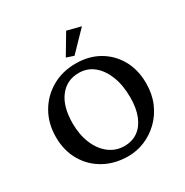

<svg xmlns="http://www.w3.org/2000/svg" viewBox="-176 -910 1027 1063"><g transform="rotate(-30 338.0 -379.0)"><path d="M343.8 8.8Q256.8 8.8 189.9 -28.3Q123 -65.4 85 -131.3Q46.9 -197.3 46.9 -283.2Q46.9 -369.1 85.4 -436.5Q124 -503.9 191.4 -543Q258.8 -582 344.7 -582Q428.7 -582 492.7 -544.9Q556.6 -507.8 592.8 -442.9Q628.9 -377.9 628.9 -292Q628.9 -223.6 605 -168Q581.1 -112.3 540 -72.8Q499 -33.2 448.2 -12.2Q397.5 8.8 343.8 8.8ZM351.6 -50.8Q402.3 -50.8 438.5 -76.7Q474.6 -102.5 494.1 -151.4Q513.7 -200.2 513.7 -267.6Q513.7 -346.7 490.7 -404.8Q467.8 -462.9 427.7 -495.6Q387.7 -528.3 333 -528.3Q255.9 -528.3 210.4 -468.8Q165 -409.2 165 -303.7Q165 -229.5 189 -172.4Q212.9 -115.2 255.4 -83Q297.9 -50.8 351.6 -50.8ZM361.3 -622.1 314.5 -637.7 390.6 -765.6 478.5 -743.2Z"/></g></svg>

Font: Crimson Pro Medium
Style: Regular
Weight: 500
Designer: Jacques Le Bailly
Foundry: Baron von Fonthausen
Version: Version 1.003